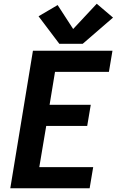

<svg xmlns="http://www.w3.org/2000/svg" viewBox="-20 -1006 624 1026"><path d="M35 0H459L478 -113H190L227 -333H446L465 -446H245L274 -622H562L581 -735H156ZM422 -772 584 -912 497 -986 371 -851 288 -979 186 -919 297 -772Z"/></svg>

Font: Iosevka Sparkle XBdObl
Style: Regular
Weight: 800
Italic angle: -9°
Designer: Belleve Invis
Foundry: Belleve Invis
Version: Version 4.5.0; ttfautohint (v1.8.3)